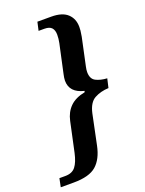

<svg xmlns="http://www.w3.org/2000/svg" viewBox="-215 -838 784 1041"><g transform="rotate(-20 177.5 -317.5)"><path d="M-51 126 -41 77H-7Q33 77 52.5 52Q72 27 83 -23L120 -195Q130 -242 160.5 -272.5Q191 -303 247 -314L249 -321Q168 -340 168 -409Q168 -417 169.5 -426.5Q171 -436 173 -445L209 -611Q214 -635 214 -658Q214 -684 201.5 -698Q189 -712 160 -712H126L137 -761H217Q280 -761 310.5 -732.5Q341 -704 341 -657Q341 -647 340 -635.5Q339 -624 335 -602L301 -443Q297 -425 297 -412Q297 -372 323.5 -358.5Q350 -345 388 -343L376 -291Q330 -289 295 -270Q260 -251 247 -192L211 -19Q196 54 155 90Q114 126 24 126Z"/></g></svg>

Font: Noto Serif Tamil SemiCondensed SemiBold
Style: Italic
Weight: 600
Width: 4
Italic angle: -12°
Designer: Indian Type Foundry, Tom Grace, and the Monotype Design Team
Foundry: Monotype Imaging Inc.
Version: Version 2.003; ttfautohint (v1.8.4.7-5d5b)